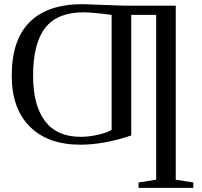

<svg xmlns="http://www.w3.org/2000/svg" viewBox="-20 -682 965 918"><path d="M820.3 177.2 904.3 190.4V216.3H642.6V190.4L726.6 177.2V-610.8H607.4V-34.2Q476.6 9.8 364.7 9.8Q209 9.8 122.6 -76.7Q36.1 -163.1 36.1 -319.8Q36.1 -491.7 122.3 -576.9Q208.5 -662.1 375 -662.1L574.7 -654.8H820.3ZM378.9 -623Q253.9 -623 196 -548.6Q138.2 -474.1 138.2 -320.8Q138.2 -178.2 195.3 -103Q252.4 -27.8 365.2 -27.8Q405.8 -27.8 449.2 -37.8Q492.7 -47.9 513.7 -61V-610.8Q421.9 -623 378.9 -623Z"/></svg>

Font: Times New Roman
Style: Regular
Weight: 400
Designer: Steve Matteson
Foundry: Ascender Corporation
Version: Version 2.00.3